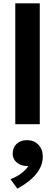

<svg xmlns="http://www.w3.org/2000/svg" viewBox="-20 -740 328 1144"><path d="M71 0V-720H217V0ZM83.5 384 42.5 327.5Q78 314.5 106.5 293.2Q135 272 149 249Q124 250.5 102.8 241.8Q81.5 233 68.5 216Q55.5 199 55.5 176Q55.5 139 79.2 117Q103 95 140.5 95Q182 95 208.5 122.2Q235 149.5 235 193.5Q235 229 218.2 262Q201.5 295 168 325.5Q134.5 356 83.5 384Z"/></svg>

Font: Geologica SemiBold
Style: Regular
Weight: 600
Designer: Sindre Bremnes, Frode Helland
Foundry: Monokrom Skriftforlag AS
Version: Version 1.010;gftools[0.9.28]